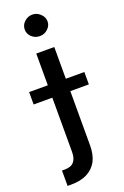

<svg xmlns="http://www.w3.org/2000/svg" viewBox="-219 -809 686 1066"><g transform="rotate(-20 124.0 -276.5)"><path d="M71.3 -545.9Q97.7 -545.9 177.7 -545.9Q177.7 -400.4 177.7 35.2Q177.7 89.8 158.2 127.9Q137.7 165 99.6 184.6Q61.5 204.1 4.9 204.1Q-1 204.1 -5.9 204.1Q-11.7 204.1 -16.6 204.1Q-16.6 173.8 -16.6 113.3Q-11.7 113.3 -8.8 113.3Q-4.9 113.3 0 113.3Q38.1 113.3 54.7 92.8Q71.3 73.2 71.3 35.2Q71.3 -158.2 71.3 -545.9ZM-39.1 -285.2Q-39.1 -302.7 -39.1 -358.4Q42 -358.4 287.1 -358.4Q287.1 -339.8 287.1 -285.2Q205.1 -285.2 -39.1 -285.2ZM124 -629.9Q96.7 -629.9 76.2 -648.4Q56.6 -667 56.6 -692.4Q56.6 -718.8 76.2 -737.3Q96.7 -756.8 124 -756.8Q151.4 -756.8 170.9 -737.3Q191.4 -718.8 191.4 -692.4Q191.4 -667 170.9 -648.4Q151.4 -629.9 124 -629.9Z"/></g></svg>

Font: DeepSea
Style: Medium
Weight: 500
Designer: Stem
Version: Version 3.019;git-0a5106e0b